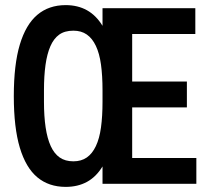

<svg xmlns="http://www.w3.org/2000/svg" viewBox="-20 -719 813 751"><path d="M237 12Q171 12 126 -25.5Q81 -63 57.5 -141.5Q34 -220 34 -343Q34 -466 57.5 -544.5Q81 -623 126 -661Q171 -699 237 -699Q284 -699 320 -679Q356 -659 381 -618V-687H744V-586H497V-400H711V-299H497V-101H748V0H381V-68Q356 -27 320 -7.5Q284 12 237 12ZM267 -88Q298 -88 319.5 -103Q341 -118 355 -147.5Q369 -177 375 -220.5Q381 -264 381 -321V-366Q381 -423 375 -466.5Q369 -510 355 -539.5Q341 -569 319.5 -584Q298 -599 267 -599Q233 -599 211.5 -583.5Q190 -568 177 -538Q164 -508 158 -465Q152 -422 152 -366V-321Q152 -264 158.5 -220.5Q165 -177 178.5 -147.5Q192 -118 213.5 -103Q235 -88 267 -88Z"/></svg>

Font: Archivo ExtraCondensed SemiBold
Style: Regular
Weight: 600
Width: 2
Designer: Hector Gatti
Foundry: Omnibus-Type
Version: Version 2.001